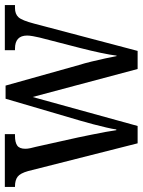

<svg xmlns="http://www.w3.org/2000/svg" viewBox="80 -656 576 775"><g transform="rotate(-90 367.5 -268.0)"><path d="M65 -442Q56 -474 42 -484.5Q28 -495 3 -495H1V-536H214V-495H207Q181 -495 168 -486Q155 -477 155 -453Q155 -444 157.5 -432.5Q160 -421 163 -410L201 -239Q206 -215 212 -185.5Q218 -156 223 -129Q228 -102 230 -86H233Q235 -102 241 -127Q247 -152 254 -179.5Q261 -207 268 -230L357 -533H410L493 -237Q500 -215 507 -186Q514 -157 520 -129.5Q526 -102 529 -85H531Q534 -110 542 -148Q550 -186 562 -233L604 -396Q607 -408 609.5 -422.5Q612 -437 612 -446Q612 -495 559 -495H553V-536H735V-495H723Q699 -495 686 -481Q673 -467 660 -417L550 0H477L364 -424L247 0H177Z"/></g></svg>

Font: Noto Serif Ethiopic Condensed
Style: Regular
Weight: 400
Width: 3
Designer: Monotype Design Team
Foundry: Monotype Imaging Inc.
Version: Version 2.102; ttfautohint (v1.8.4.7-5d5b)